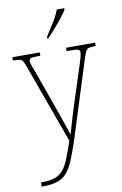

<svg xmlns="http://www.w3.org/2000/svg" viewBox="-107 -825 714 1124"><g transform="rotate(-10 250.5 -263.0)"><path d="M47 215Q98 215 129 204.5Q160 194 180 169.5Q200 145 216 104.5Q232 64 253 4L84 -463Q75 -488 68.5 -499.5Q62 -511 49.5 -513.5Q37 -516 11 -516H9V-536H172V-516H155Q122 -516 113.5 -511Q105 -506 105 -495Q105 -486 111.5 -467.5Q118 -449 132 -413L202 -217Q220 -165 238.5 -113.5Q257 -62 266 -30Q274 -61 285.5 -98Q297 -135 311 -182L389 -423Q396 -447 401.5 -465.5Q407 -484 407 -495Q407 -505 399.5 -510.5Q392 -516 359 -516H328V-536H501V-516H497Q472 -516 460 -512.5Q448 -509 441.5 -496Q435 -483 426 -455L282 1Q258 75 238 122Q218 169 194 194.5Q170 220 135.5 230Q101 240 48 240H47ZM230 -619Q252 -653 276.5 -692.5Q301 -732 314 -766H358V-756Q347 -739 325 -711Q303 -683 278 -654.5Q253 -626 233 -606H230Z"/></g></svg>

Font: Noto Serif Georgian SemiCondensed Thin
Style: Regular
Weight: 100
Width: 4
Designer: Monotype Design Team, Akaki Razmadze
Foundry: Google LLC
Version: Version 2.003; ttfautohint (v1.8.4.7-5d5b)